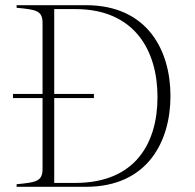

<svg xmlns="http://www.w3.org/2000/svg" viewBox="-20 -720 752 740"><path d="M30 -358V-342H144V-69C144 -21 119 -17 44 -10V0H311C549 0 637 -175 637 -350C637 -525 549 -700 311 -700H44V-690C120 -683 144 -679 144 -631V-358ZM270 -15H189V-342H342V-358H189V-685H270C499 -685 587 -525 587 -346C587 -170 503 -15 270 -15Z"/></svg>

Font: Sprat Condensed Thin
Style: Regular
Weight: 100
Width: 3
Designer: Ethan Nakache
Foundry: Collletttivo
Version: Version 2.000;Glyphs 3.2 (3217)